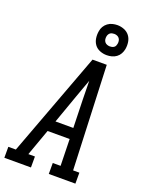

<svg xmlns="http://www.w3.org/2000/svg" viewBox="-204 -1067 881 1153"><g transform="rotate(20 237.0 -490.5)"><path d="M-26 0V-70H22L270 -735H361L388 -70H428V0H258V-70H308L304 -240H163L102 -70H144V0ZM302 -310 297 -490Q297 -520 296 -549.5Q295 -579 295 -609Q284 -579 273.5 -549.5Q263 -520 252 -490L188 -310ZM340 -789Q317 -789 296 -797.5Q275 -806 262.5 -823Q250 -840 246.5 -862.5Q243 -885 247 -908Q249 -924 257.5 -938.5Q266 -953 279.5 -963Q293 -973 309 -977Q325 -981 340 -981Q363 -981 384 -972.5Q405 -964 418 -947Q431 -930 434.5 -907.5Q438 -885 434 -862Q431 -846 423 -831.5Q415 -817 401.5 -807Q388 -797 372 -793Q356 -789 340 -789ZM340 -845Q347 -845 353.5 -846.5Q360 -848 366 -852Q372 -856 375 -862.5Q378 -869 379 -875Q381 -885 379.5 -894.5Q378 -904 372.5 -911Q367 -918 358.5 -921.5Q350 -925 340 -925Q334 -925 327 -923.5Q320 -922 314.5 -918Q309 -914 305.5 -907.5Q302 -901 301 -895Q299 -885 300.5 -875.5Q302 -866 307.5 -859Q313 -852 322 -848.5Q331 -845 340 -845Z"/></g></svg>

Font: Iosevka Slab Oblique
Style: Regular
Weight: 400
Italic angle: -9°
Monospace: yes
Designer: Belleve Invis
Foundry: Belleve Invis
Version: Version 11.1.1; ttfautohint (v1.8.3)